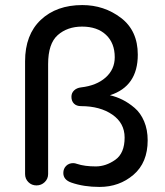

<svg xmlns="http://www.w3.org/2000/svg" viewBox="-20 -728 650 758"><path d="M414 -352Q440 -346 464 -334Q488 -322 511.5 -302Q535 -282 549 -249Q563 -216 563 -174Q563 -86 507 -38Q451 10 373 10Q311 10 262 -7Q230 -18 230 -45Q230 -62 241 -73Q252 -84 269 -84Q276 -84 284 -81Q314 -71 358 -71Q398 -71 435 -97Q472 -123 472 -185Q472 -242 423.5 -275.5Q375 -309 300 -309Q282 -309 272 -319Q262 -329 262 -346Q262 -361 272.5 -371Q283 -381 300 -383Q361 -390 397 -422Q433 -454 433 -502Q433 -558 398.5 -590.5Q364 -623 304 -623Q246 -623 208 -589.5Q170 -556 170 -475V-41Q170 -22 156.5 -9Q143 4 124 4Q105 4 92 -9Q79 -22 79 -41V-486Q79 -591 141 -649.5Q203 -708 305 -708Q391 -708 457.5 -657.5Q524 -607 524 -512Q524 -387 414 -352Z"/></svg>

Font: Varela Round
Style: Regular
Weight: 400
Designer: Joe Prince
Foundry: Joe Prince
Version: Version 1.000